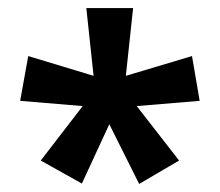

<svg xmlns="http://www.w3.org/2000/svg" viewBox="-20 -781 545 476"><path d="M310 -761 292 -593 456 -642 475 -531 319 -518 424 -383 325 -325 251 -473 183 -326 81 -383 185 -518 30 -531 50 -642 212 -593 194 -761Z"/></svg>

Font: Noto Sans Bengali SemiCondensed SemiBold
Style: Regular
Weight: 600
Width: 4
Designer: Joana Ranito - Universal Thirst; Jelle Bosma - Monotype Design Team
Foundry: Universal Thirst ehf.
Version: Version 3.000; ttfautohint (v1.8.4.7-5d5b)